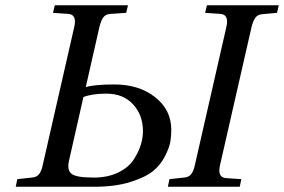

<svg xmlns="http://www.w3.org/2000/svg" viewBox="-20 -712 1083 732"><path d="M620 0 626 -29 681 -35Q699 -36 708.5 -47.5Q718 -59 723 -83L843 -609Q854 -656 821 -659L762 -663L769 -692H1043L1036 -663L981 -658Q963 -657 954 -645Q945 -633 939 -609L819 -83Q808 -36 841 -33L900 -29L894 0ZM40 0 46 -29 101 -35Q119 -36 128.5 -47.5Q138 -59 143 -83L263 -609Q274 -656 241 -659L182 -663L189 -692H468L461 -663L401 -659Q383 -658 374 -646Q365 -634 359 -609L307 -380Q341 -390 416 -390Q510 -390 571.5 -341.5Q633 -293 633 -217Q633 -194 629.5 -172Q626 -150 609 -116.5Q592 -83 563 -59.5Q534 -36 476.5 -18Q419 0 340 0ZM243 -99Q235 -65 252 -50Q269 -35 337 -35Q391 -35 431 -54.5Q471 -74 490 -104Q509 -134 517 -160.5Q525 -187 525 -212Q525 -273 487.5 -314Q450 -355 386 -355Q331 -355 298 -342Z"/></svg>

Font: Lingua Franca
Style: Italic
Weight: 400
Italic angle: -13°
Version: Version 1.19